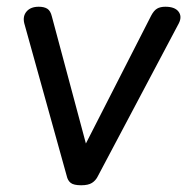

<svg xmlns="http://www.w3.org/2000/svg" viewBox="-20 -535 556 570"><path d="M221 15Q199 15 190 8Q181 1 178 -13L52 -466Q47 -487 59 -501Q71 -515 95 -515Q111 -515 120.5 -509Q130 -503 134 -486L235 -109L429 -489Q437 -504 446.5 -509.5Q456 -515 471 -515Q499 -515 510 -500.5Q521 -486 511 -466L270 -11Q264 1 253 8Q242 15 221 15Z"/></svg>

Font: Playwrite GB J
Style: Italic
Weight: 400
Italic angle: -7.01216°
Designer: Veronika Burian, José Scaglione
Foundry: TypeTogether
Version: Version 1.002